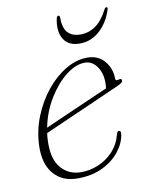

<svg xmlns="http://www.w3.org/2000/svg" viewBox="-76 -697 590 761"><g transform="rotate(-10 219.0 -317.0)"><path d="M375.5 -136.5Q371 -101 345.2 -67.8Q319.5 -34.5 276.2 -13.5Q233 7.5 175.5 7.5Q113.5 7.5 78.8 -33.5Q44 -74.5 47 -148.5Q49.5 -208.5 71.8 -263.8Q94 -319 129.5 -362.8Q165 -406.5 208 -432Q251 -457.5 295 -457.5Q338.5 -457.5 364 -427.5Q389.5 -397.5 389.5 -357.5Q389.5 -346 402 -350Q415.5 -354.5 415.5 -344Q415.5 -339.5 410.8 -335.5Q406 -331.5 391.5 -325Q373 -317 341.2 -302.8Q309.5 -288.5 271.8 -272Q234 -255.5 197.2 -239.2Q160.5 -223 131 -210Q101.5 -197 87 -190.5Q85 -177.5 84.5 -164.5Q80.5 -89 111.5 -51.8Q142.5 -14.5 194 -14.5Q228.5 -14.5 262.5 -28.5Q296.5 -42.5 322.5 -70.2Q348.5 -98 359 -139Q361.5 -149.5 368.5 -149.5Q377 -149.5 375.5 -136.5ZM282 -439.5Q245.5 -439.5 206 -408.8Q166.5 -378 134.8 -326.2Q103 -274.5 90.5 -211.5Q109 -220 141.2 -234Q173.5 -248 211.2 -264.8Q249 -281.5 285 -297.2Q321 -313 347.5 -324.5Q349 -333 349 -348.5Q349 -387 330 -413.2Q311 -439.5 282 -439.5ZM285.5 -552.5Q319 -552.5 346.2 -571.5Q373.5 -590.5 395.5 -633Q399 -641 404.5 -641Q411 -641 408 -632Q392.5 -581.5 357.5 -549.5Q322.5 -517.5 276.5 -517.5Q230.5 -517.5 211.5 -549.5Q192.5 -581.5 203.5 -632Q205.5 -641 212 -641Q217 -641 217 -633Q217 -590.5 234.5 -571.5Q252 -552.5 285.5 -552.5Z"/></g></svg>

Font: Fraunces 9pt Thin
Style: Italic
Weight: 100
Italic angle: -16°
Version: Version 1.000;[b76b70a41]